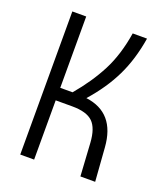

<svg xmlns="http://www.w3.org/2000/svg" viewBox="-119 -707 677 788"><g transform="rotate(20 219.0 -312.5)"><path d="M388.7 0H324.2L315.4 -143.6Q311.5 -206.1 284.7 -232.4Q257.8 -258.8 194.3 -258.8H122.1V0H61.5V-625H122.1V-313.5H175.8Q235.4 -383.8 272.5 -455.6Q309.6 -527.3 325.2 -625H387.7Q372.1 -529.3 335.9 -455.1Q299.8 -380.9 237.3 -310.5Q367.2 -293.9 377.9 -146.5Z"/></g></svg>

Font: Sudo Light
Style: Regular
Weight: 300
Monospace: yes
Designer: Jens Kutilek
Foundry: Jens Kutilek
Version: Version 0.040